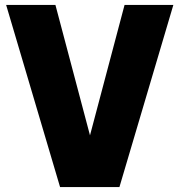

<svg xmlns="http://www.w3.org/2000/svg" viewBox="-20 -763 732 783"><path d="M5 -743H206L347 -211L488 -743H687L467 0H225Z"/></svg>

Font: Exo Black
Style: Regular
Weight: 900
Designer: Natanael Gama
Foundry: Natanael Gama
Version: Version 1.500; ttfautohint (v1.6)